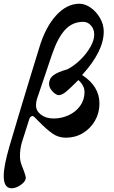

<svg xmlns="http://www.w3.org/2000/svg" viewBox="-83 -724 610 1029"><path d="M-63 219Q-63 165 -32 59Q25 -134 80 -314Q121 -445 127 -467Q160 -578 217.5 -641Q275 -704 343 -704Q373 -704 403.5 -682.5Q434 -661 453.5 -626.5Q473 -592 473 -555Q473 -449 357 -322Q450 -262 450 -169Q450 -119 426 -77Q402 -35 361 -10.5Q320 14 270 14Q230 14 198 -8.5Q166 -31 125 -73L109 -89Q98 -102 90 -102Q86 -102 81 -97.5Q76 -93 74 -86L34 40Q24 74 24 113Q24 138 33.5 162.5Q43 187 45 192Q46 196 50.5 208.5Q55 221 55 229Q55 248 29 266.5Q3 285 -21 285Q-63 285 -63 219ZM370 -231Q370 -249 361 -265.5Q352 -282 337 -295L321 -279Q290 -248 269 -231Q248 -214 231 -214Q223 -214 210.5 -223Q198 -232 189 -246Q180 -260 180 -274Q180 -303 203 -320.5Q226 -338 277 -352Q313 -370 347 -403Q381 -436 401.5 -472.5Q422 -509 422 -538Q422 -568 404.5 -587.5Q387 -607 363 -607Q305 -607 265.5 -564Q226 -521 195 -430L115 -193Q110 -178 110 -159Q110 -130 136.5 -109.5Q163 -89 205 -89Q247 -89 285 -106.5Q323 -124 346.5 -156.5Q370 -189 370 -231Z"/></svg>

Font: EB Garamond
Style: Bold Italic
Weight: 700
Italic angle: -17.2°
Designer: Georg Duffner and Octavio Pardo
Foundry: Georg Duffner
Version: Version 1.000